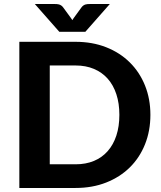

<svg xmlns="http://www.w3.org/2000/svg" viewBox="-20 -933 801 953"><path d="M726.5 -363Q726.5 -283.5 699.8 -216.8Q673 -150 624.2 -102Q575.5 -54 507 -27Q438.5 0 355 0H76V-725.5H355Q438.5 -725.5 507 -698.5Q575.5 -671.5 624.2 -623.2Q673 -575 699.8 -508.5Q726.5 -442 726.5 -363ZM572.5 -363Q572.5 -420 557.5 -465.5Q542.5 -511 514.5 -542.5Q486.5 -574 446.2 -591Q406 -608 355 -608H227V-117.5H355Q406 -117.5 446.2 -134.2Q486.5 -151 514.5 -182.8Q542.5 -214.5 557.5 -260Q572.5 -305.5 572.5 -363ZM525 -913 403.5 -775H274.5L153 -913H253Q257 -913 262 -912.8Q267 -912.5 272.5 -911Q278 -909.5 283.2 -906.2Q288.5 -903 293 -897L331 -845Q333.5 -842 335.2 -839Q337 -836 339 -833Q341 -836 342.8 -839Q344.5 -842 347 -845L384.5 -896.5Q389 -902.5 394.2 -906Q399.5 -909.5 405 -911Q410.5 -912.5 415.8 -912.8Q421 -913 425 -913Z"/></svg>

Font: LatoLatin Heavy
Style: Regular
Weight: 800
Designer: Lukasz Dziedzic with Adam Twardoch and Botio Nikoltchev
Foundry: tyPoland Lukasz Dziedzic
Version: Version 2.015; 2015-08-06; http://www.latofonts.com/